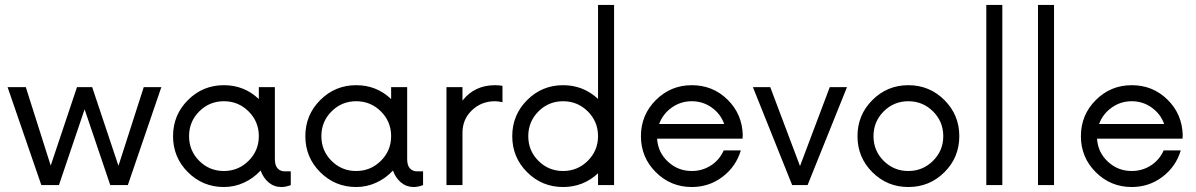

<svg xmlns="http://www.w3.org/2000/svg" viewBox="-20 -750 4848 778"><path d="M562.5 -397H633.8L498 0H426.8L322.8 -307.1L218.8 0H147.5L10.7 -397H84.5L185.5 -79.1L292 -397H353.5L460 -78.1Z M1133.3 -55.7H1158.2V0Q1138.2 7.8 1120.1 7.8Q1090.8 7.8 1068.8 -10.5Q1046.9 -28.8 1036.1 -59.1Q1007.3 -27.8 968.8 -10Q930.2 7.8 887.2 7.8Q801.8 7.8 741.5 -52.2Q681.2 -112.3 681.2 -198.2Q681.2 -284.2 741.5 -344.5Q801.8 -404.8 887.2 -404.8Q969.7 -404.8 1028.8 -348.6V-397H1093.8V-105.5Q1093.8 -79.6 1105 -67.6Q1116.2 -55.7 1133.3 -55.7ZM1028.8 -198.2Q1028.8 -257.3 987.3 -298.6Q945.8 -339.8 887.2 -339.8Q828.6 -339.8 787.4 -298.6Q746.1 -257.3 746.1 -198.2Q746.1 -139.2 787.4 -98.1Q828.6 -57.1 887.2 -57.1Q945.8 -57.1 987.3 -98.4Q1028.8 -139.6 1028.8 -198.2Z M1669.4 -55.7H1694.3V0Q1674.3 7.8 1656.2 7.8Q1627 7.8 1605 -10.5Q1583 -28.8 1572.3 -59.1Q1543.5 -27.8 1504.9 -10Q1466.3 7.8 1423.3 7.8Q1337.9 7.8 1277.6 -52.2Q1217.3 -112.3 1217.3 -198.2Q1217.3 -284.2 1277.6 -344.5Q1337.9 -404.8 1423.3 -404.8Q1505.9 -404.8 1564.9 -348.6V-397H1629.9V-105.5Q1629.9 -79.6 1641.1 -67.6Q1652.3 -55.7 1669.4 -55.7ZM1564.9 -198.2Q1564.9 -257.3 1523.4 -298.6Q1481.9 -339.8 1423.3 -339.8Q1364.7 -339.8 1323.5 -298.6Q1282.2 -257.3 1282.2 -198.2Q1282.2 -139.2 1323.5 -98.1Q1364.7 -57.1 1423.3 -57.1Q1481.9 -57.1 1523.4 -98.4Q1564.9 -139.6 1564.9 -198.2Z M1789.1 0V-397H1854V-342.3Q1902.8 -404.8 1985.8 -404.8Q2000 -404.8 2016.1 -402.3V-335.9Q1998.5 -339.8 1985.8 -339.8Q1930.7 -339.8 1892.3 -303.2Q1854 -266.6 1854 -211.9V0Z M2403.3 -730H2468.3V0H2403.3V-47.9Q2343.8 7.8 2261.7 7.8Q2176.3 7.8 2116 -52.2Q2055.7 -112.3 2055.7 -198.2Q2055.7 -284.2 2116 -344.5Q2176.3 -404.8 2261.7 -404.8Q2343.8 -404.8 2403.3 -349.1ZM2403.3 -198.2Q2403.3 -257.3 2361.8 -298.6Q2320.3 -339.8 2261.7 -339.8Q2203.1 -339.8 2161.9 -298.6Q2120.6 -257.3 2120.6 -198.2Q2120.6 -139.2 2161.9 -98.1Q2203.1 -57.1 2261.7 -57.1Q2320.3 -57.1 2361.8 -98.4Q2403.3 -139.6 2403.3 -198.2Z M2989.7 -201.7 2988.8 -188H2642.6Q2646 -132.8 2686.5 -95Q2727.1 -57.1 2783.2 -57.1Q2826.2 -57.1 2861.1 -79.8Q2896 -102.5 2912.6 -140.6H2981.9Q2962.4 -75.2 2908 -33.7Q2853.5 7.8 2783.2 7.8Q2697.8 7.8 2637.5 -52.2Q2577.1 -112.3 2577.1 -198.2Q2577.1 -284.2 2637.5 -344.5Q2697.8 -404.8 2783.2 -404.8Q2868.7 -404.8 2928.2 -346.2Q2987.8 -287.6 2989.7 -201.7ZM2650.9 -247.6H2914.6Q2899.9 -288.6 2864 -314.2Q2828.1 -339.8 2783.2 -339.8Q2738.3 -339.8 2702.1 -314.2Q2666 -288.6 2650.9 -247.6Z M3342.3 -397H3412.1L3252.4 0H3189.9L3030.8 -397H3101.1L3221.7 -77.1Z M3660.6 7.8Q3575.2 7.8 3514.9 -52.2Q3454.6 -112.3 3454.6 -198.2Q3454.6 -284.2 3514.9 -344.5Q3575.2 -404.8 3660.6 -404.8Q3746.6 -404.8 3806.9 -344.5Q3867.2 -284.2 3867.2 -198.2Q3867.2 -112.3 3806.9 -52.2Q3746.6 7.8 3660.6 7.8ZM3802.2 -198.2Q3802.2 -257.3 3760.7 -298.6Q3719.2 -339.8 3660.6 -339.8Q3602.1 -339.8 3560.8 -298.6Q3519.5 -257.3 3519.5 -198.2Q3519.5 -139.2 3560.8 -98.1Q3602.1 -57.1 3660.6 -57.1Q3719.2 -57.1 3760.7 -98.4Q3802.2 -139.6 3802.2 -198.2Z M3976.6 0V-730H4041.5V0Z M4186 0V-730H4251V0Z M4772.5 -201.7 4771.5 -188H4425.3Q4428.7 -132.8 4469.2 -95Q4509.8 -57.1 4565.9 -57.1Q4608.9 -57.1 4643.8 -79.8Q4678.7 -102.5 4695.3 -140.6H4764.6Q4745.1 -75.2 4690.7 -33.7Q4636.2 7.8 4565.9 7.8Q4480.5 7.8 4420.2 -52.2Q4359.9 -112.3 4359.9 -198.2Q4359.9 -284.2 4420.2 -344.5Q4480.5 -404.8 4565.9 -404.8Q4651.4 -404.8 4710.9 -346.2Q4770.5 -287.6 4772.5 -201.7ZM4433.6 -247.6H4697.3Q4682.6 -288.6 4646.7 -314.2Q4610.8 -339.8 4565.9 -339.8Q4521 -339.8 4484.9 -314.2Q4448.7 -288.6 4433.6 -247.6Z"/></svg>

Font: Now
Style: Regular
Weight: 400
Designer: Alfredo Marco Pradil
Foundry: Alfredo Marco Pradil
Version: Version 1.200;hotconv 1.0.109;makeotfexe 2.5.65596